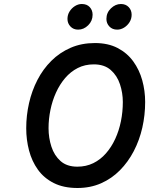

<svg xmlns="http://www.w3.org/2000/svg" viewBox="-20 -927 745 959"><path d="M367 12Q297.5 12 248.5 -12.8Q199.5 -37.5 169.2 -79.8Q139 -122 125 -175.5Q111 -229 111 -286.5Q111 -350 125 -411.8Q139 -473.5 167 -527.8Q195 -582 236.5 -623.2Q278 -664.5 332.5 -688.2Q387 -712 454 -712Q520 -712 567.5 -687.2Q615 -662.5 645.5 -620.5Q676 -578.5 690.5 -526Q705 -473.5 705 -417.5Q705 -352 690.8 -289.2Q676.5 -226.5 648.2 -172.2Q620 -118 579 -76.5Q538 -35 484.8 -11.5Q431.5 12 367 12ZM366.5 -94.5Q410 -94.5 445.8 -112Q481.5 -129.5 509 -160.8Q536.5 -192 555.5 -233.2Q574.5 -274.5 584 -321.5Q593.5 -368.5 593.5 -417.5Q593.5 -463 579.2 -506.2Q565 -549.5 533 -577.5Q501 -605.5 448.5 -605.5Q404 -605.5 368.2 -587.2Q332.5 -569 305.2 -537Q278 -505 259.5 -464Q241 -423 231.8 -377.5Q222.5 -332 222.5 -286.5Q222.5 -238.5 236.8 -194.5Q251 -150.5 282.5 -122.5Q314 -94.5 366.5 -94.5ZM565.5 -779Q541 -779 526.2 -794.8Q511.5 -810.5 511.5 -832.5Q511.5 -863.5 534 -885.2Q556.5 -907 584 -907Q608 -907 622.8 -891.5Q637.5 -876 637.5 -853.5Q637.5 -833 627 -816.2Q616.5 -799.5 600 -789.2Q583.5 -779 565.5 -779ZM370.5 -779Q346.5 -779 331.8 -794.8Q317 -810.5 317 -832.5Q317 -853 327.5 -869.8Q338 -886.5 354.5 -896.8Q371 -907 388.5 -907Q414 -907 428.2 -891.5Q442.5 -876 442.5 -853.5Q442.5 -822.5 420.5 -800.8Q398.5 -779 370.5 -779Z"/></svg>

Font: Overpass SemiBold
Style: Italic
Weight: 600
Italic angle: -10°
Designer: Delve Withrington, Dave Bailey, Thomas Jockin
Foundry: Delve Fonts LLC
Version: Version 4.000